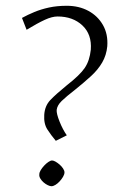

<svg xmlns="http://www.w3.org/2000/svg" viewBox="-20 -635 415 664"><path d="M173 -148Q157 -167 144 -187Q131 -207 133 -238Q135 -269 154 -289Q173 -309 211 -340Q256 -375 273 -400Q290 -425 294 -463Q298 -516 265 -547Q232 -578 179 -578Q160 -578 135 -566.5Q110 -555 72 -532L56 -573Q76 -584 99 -593.5Q122 -603 149.5 -609Q177 -615 211 -615Q253 -615 285.5 -597.5Q318 -580 336 -548.5Q354 -517 351 -475Q348 -444 333.5 -419Q319 -394 295 -372Q271 -350 240 -325Q209 -301 193.5 -286Q178 -271 176 -255Q175 -242 186 -214.5Q197 -187 211 -167ZM158 9Q153 9 145.5 5.5Q138 2 131 -4Q124 -10 119.5 -17.5Q115 -25 116 -32Q116 -39 121 -47Q126 -55 133 -62.5Q140 -70 147.5 -75Q155 -80 160 -80Q165 -80 172 -76Q179 -72 186 -66Q193 -60 198 -52.5Q203 -45 203 -39Q203 -32 198 -23.5Q193 -15 186 -7.5Q179 0 171.5 4.5Q164 9 158 9Z"/></svg>

Font: Ancizar Sans Thin
Style: Italic
Weight: 100
Italic angle: -4°
Designer: Cesar Puertas, Viviana Monsalve, Julian Moncada, Julian Prieto, Jose Castro, Mariel Hernandez, Felipe Aragon, Sara Alarc
Version: Version 8.100